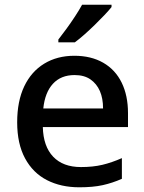

<svg xmlns="http://www.w3.org/2000/svg" viewBox="-20 -786 614 816"><path d="M296 -549Q367 -549 418.5 -519.5Q470 -490 497 -435Q524 -380 524 -305V-246H162Q164 -164 206 -120Q248 -76 324 -76Q375 -76 415 -85.5Q455 -95 498 -114V-26Q457 -8 416 1Q375 10 317 10Q239 10 179.5 -20.5Q120 -51 86.5 -113Q53 -175 53 -266Q53 -356 83 -419Q113 -482 168 -515.5Q223 -549 296 -549ZM297 -467Q239 -467 205 -430Q171 -393 164 -325H418Q418 -368 404.5 -399Q391 -430 364.5 -448.5Q338 -467 297 -467ZM454 -756Q443 -742 424 -722Q405 -702 383 -680.5Q361 -659 339 -639.5Q317 -620 298 -606H228V-618Q243 -637 262 -663Q281 -689 299 -716.5Q317 -744 329 -766H454Z"/></svg>

Font: Noto Sans Khmer Medium
Style: Regular
Weight: 500
Version: Version 2.003